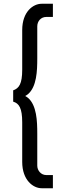

<svg xmlns="http://www.w3.org/2000/svg" viewBox="-20 -800 351 1020"><path d="M178 -660C178 -687 197 -710 226 -710H261V-780H201C157 -780 98 -739 98 -640V-430C98 -354 81 -331 50 -320V-260C81 -251 98 -226 98 -150V60C98 158 157 200 201 200H261V130H226C197 130 178 105 178 80V-90C178 -157 175 -240 129 -280C124 -284 119 -287 114 -290C119 -293 124 -296 129 -300C175 -340 178 -423 178 -490Z"/></svg>

Font: Jost
Style: Regular
Weight: 400
Version: Version 3.710